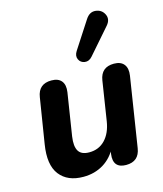

<svg xmlns="http://www.w3.org/2000/svg" viewBox="-117 -865 819 963"><g transform="rotate(-15 293.0 -383.5)"><path d="M50.9 -198.4 88.5 -432.7Q98.7 -498.4 165.7 -498.4Q201.2 -498.4 217.6 -478.1Q234.1 -457.7 228.5 -420.4L193.9 -200Q186.5 -150 201.4 -125.3Q216.2 -100.7 257.1 -100.7Q307 -100.7 339.5 -134.8Q371.9 -168.9 381.3 -228.2L413.2 -432.7Q423.5 -498.4 490.3 -498.4Q525.8 -498.4 542.2 -477.7Q558.7 -456.9 553 -419.6L496.3 -58.2Q486.1 8.4 419.3 8.4Q385.2 8.4 370 -9.9Q354.9 -28.3 359.7 -64.6L369.1 -130.8L373.7 -98.3Q347.2 -45.3 301.6 -17.5Q255.9 10.4 197.1 10.4Q114.9 10.4 74.4 -41.9Q33.9 -94.2 50.9 -198.4ZM327 -608.3 418.7 -749.6Q439.4 -781.7 470.9 -778Q502.3 -774.3 515.6 -746.5Q528.8 -718.7 505.1 -691.5L391.2 -561Q374.2 -541.4 352.4 -544.3Q330.7 -547.2 321.6 -566.5Q312.6 -585.9 327 -608.3Z"/></g></svg>

Font: SN Pro Thin
Style: Italic
Weight: 200
Italic angle: -9°
Designer: Tobias Whetton
Foundry: Supernotes
Version: Version 1.003;Glyphs 3.3 (3324)